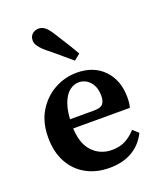

<svg xmlns="http://www.w3.org/2000/svg" viewBox="-134 -791 742 888"><g transform="rotate(-20 237.0 -347.0)"><path d="M252 12Q187 12 137.5 -15.5Q88 -43 60 -94Q32 -145 32 -217Q32 -292 64.5 -345Q97 -398 148.5 -426Q200 -454 258 -454Q341 -454 390.5 -402.5Q440 -351 440 -267Q440 -236 434 -217H83V-262H274Q307 -262 318 -275.5Q329 -289 329 -315Q329 -358 306.5 -383.5Q284 -409 251 -409Q228 -409 206 -392.5Q184 -376 169.5 -336.5Q155 -297 155 -231Q155 -146 193.5 -104Q232 -62 291 -62Q330 -62 358.5 -77.5Q387 -93 409 -118L436 -93Q382 12 252 12ZM300 -533 270 -509Q247 -528 223.5 -548.5Q200 -569 164 -598Q118 -635 118 -662Q118 -684 131.5 -695Q145 -706 162 -706Q179 -706 193 -695Q207 -684 224 -657Q250 -616 267.5 -588Q285 -560 300 -533Z"/></g></svg>

Font: Lisu Bosa ExtraBold
Style: Regular
Weight: 800
Designer: David Morse, Annie Olsen, Victor Gaultney, Frank Grießhammer (Latin)
Foundry: SIL International
Version: Version 2.000